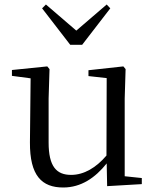

<svg xmlns="http://www.w3.org/2000/svg" viewBox="-20 -818 693 853"><path d="M456 9 610 0V-27L534 -35V-380L538 -511L528 -523L373 -506V-480L454 -471L453 -127C407 -73 353 -41 296 -41C231 -41 196 -78 196 -185V-380L200 -511L190 -523L33 -507V-481L116 -470L113 -186C112 -37 166 15 261 15C340 15 403 -28 454 -92ZM184 -798 167 -781 292 -619H345L470 -781L454 -798L319 -682Z"/></svg>

Font: Source Han Serif KR
Style: Regular
Weight: 400
Designer: Ryoko NISHIZUKA 西塚涼子 (kana & ideographs); Frank Grießhammer (Latin, Greek & Cyrillic); Wenlong ZHANG 张文龙 (bopomofo); San
Foundry: Adobe
Version: Version 2.001;hotconv 1.1.0;makeotfexe 2.6.0